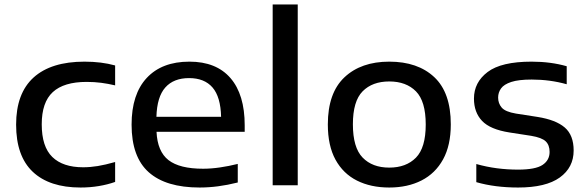

<svg xmlns="http://www.w3.org/2000/svg" viewBox="-20 -828 2624 858"><path d="M340 10Q201 10 126.5 -60.2Q52 -130.5 52 -271Q52 -411 130.2 -481.8Q208.5 -552.5 357.5 -552.5Q433.5 -552.5 494.5 -535.5V-446.5Q462.5 -454 432 -458Q401.5 -462 367 -462Q265.5 -462 216 -416.5Q166.5 -371 166.5 -272.5Q166.5 -172.5 213.8 -126.5Q261 -80.5 351.5 -80.5Q383.5 -80.5 417 -86Q450.5 -91.5 494.5 -104V-15Q460.5 -3 421.2 3.5Q382 10 340 10Z M872 10Q721.5 10 644.8 -58.2Q568 -126.5 568 -271Q568 -407 635.8 -479.8Q703.5 -552.5 826.5 -552.5Q946.5 -552.5 1010 -479Q1073.5 -405.5 1073.5 -268V-239H679.5Q683.5 -151 733 -112.5Q782.5 -74 887.5 -74Q923.5 -74 963 -79.8Q1002.5 -85.5 1042.5 -95.5V-12.5Q996.5 -1 954.5 4.5Q912.5 10 872 10ZM825 -479Q756 -479 718.8 -437.2Q681.5 -395.5 679 -306H968Q966 -395 929.8 -437Q893.5 -479 825 -479Z M1198.5 0V-808H1310.5V0Z M1719.5 10Q1637 10 1575.2 -21Q1513.5 -52 1479.2 -114.5Q1445 -177 1445 -272Q1445 -412.5 1519.2 -482.5Q1593.5 -552.5 1719.5 -552.5Q1847 -552.5 1920.8 -483.2Q1994.5 -414 1994.5 -272Q1994.5 -178.5 1960 -115.8Q1925.5 -53 1863.5 -21.5Q1801.5 10 1719.5 10ZM1719.5 -79Q1795 -79 1838.8 -123.5Q1882.5 -168 1882.5 -271.5Q1882.5 -375.5 1838.8 -419.8Q1795 -464 1719.5 -464Q1644 -464 1600.5 -420Q1557 -376 1557 -272.5Q1557 -168.5 1600.5 -123.8Q1644 -79 1719.5 -79Z M2295 10Q2244 10 2197 4Q2150 -2 2108.5 -14V-95Q2155 -82 2201.2 -76Q2247.5 -70 2295 -70Q2373 -70 2404.5 -91Q2436 -112 2436 -149Q2436 -179.5 2418.8 -196.2Q2401.5 -213 2354 -221L2257 -236Q2170.5 -249.5 2134.2 -287.8Q2098 -326 2098 -387.5Q2098 -460 2159 -506.2Q2220 -552.5 2355.5 -552.5Q2441 -552.5 2512.5 -532V-451.5Q2437.5 -472.5 2356 -472.5Q2297.5 -472.5 2264.8 -461.8Q2232 -451 2219 -432.8Q2206 -414.5 2206 -392Q2206 -366 2222 -347.2Q2238 -328.5 2285.5 -320.5L2382 -305.5Q2464 -292.5 2503.8 -258.2Q2543.5 -224 2543.5 -155.5Q2543.5 -79.5 2481.5 -34.8Q2419.5 10 2295 10Z"/></svg>

Font: Encode Sans Expanded Expanded Medium
Style: Regular
Weight: 500
Width: 7
Designer: Multiple Designers
Foundry: Impallari Type
Version: Version 3.000; ttfautohint (v1.8.3) -l 8 -r 50 -G 200 -x 14 